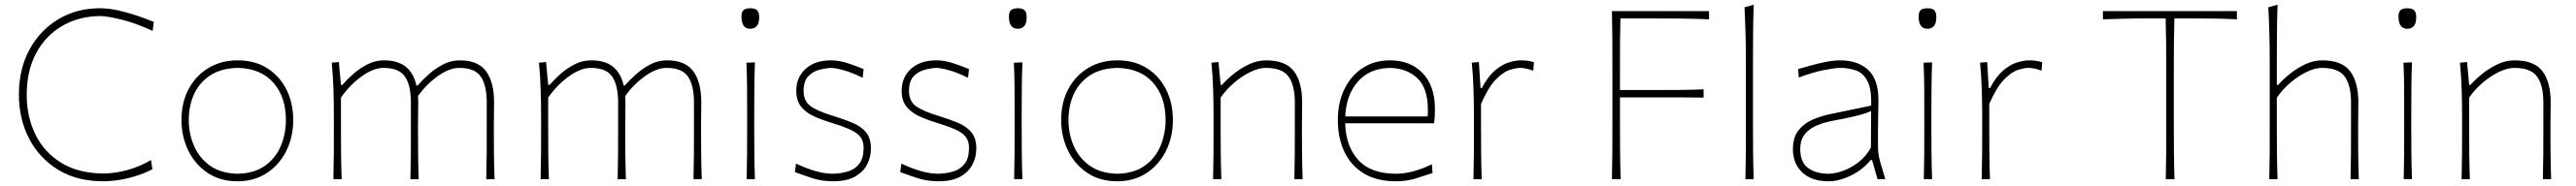

<svg xmlns="http://www.w3.org/2000/svg" viewBox="-20 -760 10904 789"><path d="M417 9Q306 9 226 -40Q146 -89 103 -172.5Q60 -256 60 -359Q60 -467.5 105 -550Q150 -632.5 227.5 -678.8Q305 -725 403 -725Q440.5 -725 482.2 -715.5Q524 -706 563 -692.5Q602 -679 631 -667L626 -629Q552 -663 492 -677.5Q432 -692 402 -692Q311.5 -690.5 241.8 -649.2Q172 -608 132.5 -533.5Q93 -459 93 -358Q93 -265.5 129.5 -190.2Q166 -115 237.8 -70.2Q309.5 -25.5 415 -24Q467 -24 520.2 -39Q573.5 -54 619 -81L625 -42Q581 -19 525 -5Q469 9 417 9Z M986 9Q911 9 857.8 -27.2Q804.5 -63.5 776.2 -122.8Q748 -182 748 -251Q748 -325 778.2 -382Q808.5 -439 862.2 -471.5Q916 -504 986 -504Q1058 -504 1110.8 -470.8Q1163.5 -437.5 1192.2 -380.2Q1221 -323 1221 -251Q1221 -178.5 1191.5 -119.5Q1162 -60.5 1109 -25.8Q1056 9 986 9ZM986 -23Q1056.5 -24.5 1101.8 -57Q1147 -89.5 1168.5 -141Q1190 -192.5 1190 -251Q1190 -349.5 1136.5 -409.8Q1083 -470 986 -472Q917 -470.5 871 -441Q825 -411.5 802 -362Q779 -312.5 779 -251Q779 -192.5 801.2 -141Q823.5 -89.5 869.2 -57Q915 -24.5 986 -23Z M1391 0Q1392.5 -56.5 1392.8 -108.5Q1393 -160.5 1393 -221V-271Q1393 -324.5 1391.2 -381.5Q1389.5 -438.5 1384 -494L1414 -497L1423 -400H1429Q1447 -421 1474 -445.2Q1501 -469.5 1534.5 -486.8Q1568 -504 1605 -504Q1664 -504 1697.5 -476.8Q1731 -449.5 1742.5 -397H1747Q1767.5 -420.5 1795.2 -445.2Q1823 -470 1856 -487Q1889 -504 1926 -504Q2003.5 -504 2037.2 -457.8Q2071 -411.5 2071 -326Q2071 -294 2070.5 -267.2Q2070 -240.5 2070 -221Q2070 -160.5 2070.5 -108.5Q2071 -56.5 2073 0H2038Q2039.5 -56.5 2039.8 -108.5Q2040 -160.5 2040 -221V-326Q2040 -398 2014.8 -435Q1989.5 -472 1924 -472Q1882.5 -472 1834.5 -438.2Q1786.5 -404.5 1749 -353Q1750 -341 1750 -326Q1750 -294 1749.5 -267.2Q1749 -240.5 1749 -221Q1749 -160.5 1749.5 -108.5Q1750 -56.5 1752 0H1717Q1718.5 -56.5 1718.8 -108.5Q1719 -160.5 1719 -221V-326Q1719 -398 1694 -435Q1669 -472 1603 -472Q1560.5 -472 1510.5 -436Q1460.5 -400 1423 -346V-221Q1423 -160.5 1423.5 -108.5Q1424 -56.5 1426 0Z M2268 0Q2269.5 -56.5 2269.8 -108.5Q2270 -160.5 2270 -221V-271Q2270 -324.5 2268.2 -381.5Q2266.5 -438.5 2261 -494L2291 -497L2300 -400H2306Q2324 -421 2351 -445.2Q2378 -469.5 2411.5 -486.8Q2445 -504 2482 -504Q2541 -504 2574.5 -476.8Q2608 -449.5 2619.5 -397H2624Q2644.5 -420.5 2672.2 -445.2Q2700 -470 2733 -487Q2766 -504 2803 -504Q2880.5 -504 2914.2 -457.8Q2948 -411.5 2948 -326Q2948 -294 2947.5 -267.2Q2947 -240.5 2947 -221Q2947 -160.5 2947.5 -108.5Q2948 -56.5 2950 0H2915Q2916.5 -56.5 2916.8 -108.5Q2917 -160.5 2917 -221V-326Q2917 -398 2891.8 -435Q2866.5 -472 2801 -472Q2759.5 -472 2711.5 -438.2Q2663.5 -404.5 2626 -353Q2627 -341 2627 -326Q2627 -294 2626.5 -267.2Q2626 -240.5 2626 -221Q2626 -160.5 2626.5 -108.5Q2627 -56.5 2629 0H2594Q2595.5 -56.5 2595.8 -108.5Q2596 -160.5 2596 -221V-326Q2596 -398 2571 -435Q2546 -472 2480 -472Q2437.5 -472 2387.5 -436Q2337.5 -400 2300 -346V-221Q2300 -160.5 2300.5 -108.5Q2301 -56.5 2303 0Z M3140 0Q3141.5 -56.5 3141.8 -108.5Q3142 -160.5 3142 -221V-271Q3142 -332 3141.8 -385Q3141.5 -438 3139 -494L3175 -495.5Q3173 -439 3172.5 -385.5Q3172 -332 3172 -271V-221Q3172 -160.5 3172.5 -108.5Q3173 -56.5 3175 0ZM3155 -638Q3118 -638 3118 -690Q3118 -709.5 3127 -717.2Q3136 -725 3156 -725Q3175.5 -725 3184.2 -716.5Q3193 -708 3193 -687Q3193 -638 3155 -638Z M3506 9Q3457.5 9 3415.5 -5Q3373.5 -19 3344 -30L3349 -66Q3391 -46 3430.5 -34.5Q3470 -23 3506 -23Q3541 -24 3570.2 -33.2Q3599.5 -42.5 3617.2 -66Q3635 -89.5 3635 -133Q3635 -161.5 3621.2 -179.5Q3607.5 -197.5 3575 -211.8Q3542.5 -226 3487 -243Q3451.5 -254 3420.2 -269Q3389 -284 3369.5 -309Q3350 -334 3350 -375Q3350 -432 3389.5 -468Q3429 -504 3497 -504Q3531.5 -504 3569.8 -491.2Q3608 -478.5 3635 -467L3631 -430Q3587 -452 3551 -462Q3515 -472 3497 -472Q3474.5 -471 3447.5 -464Q3420.5 -457 3400.8 -436.5Q3381 -416 3381 -374Q3381 -331.5 3410.2 -310Q3439.5 -288.5 3507 -268Q3553 -254 3589 -238.8Q3625 -223.5 3645.5 -198.5Q3666 -173.5 3666 -130Q3666 -93 3649.2 -61.2Q3632.5 -29.5 3597.2 -10.2Q3562 9 3506 9Z M3952 9Q3903.5 9 3861.5 -5Q3819.5 -19 3790 -30L3795 -66Q3837 -46 3876.5 -34.5Q3916 -23 3952 -23Q3987 -24 4016.2 -33.2Q4045.5 -42.5 4063.2 -66Q4081 -89.5 4081 -133Q4081 -161.5 4067.2 -179.5Q4053.5 -197.5 4021 -211.8Q3988.5 -226 3933 -243Q3897.5 -254 3866.2 -269Q3835 -284 3815.5 -309Q3796 -334 3796 -375Q3796 -432 3835.5 -468Q3875 -504 3943 -504Q3977.5 -504 4015.8 -491.2Q4054 -478.5 4081 -467L4077 -430Q4033 -452 3997 -462Q3961 -472 3943 -472Q3920.5 -471 3893.5 -464Q3866.5 -457 3846.8 -436.5Q3827 -416 3827 -374Q3827 -331.5 3856.2 -310Q3885.5 -288.5 3953 -268Q3999 -254 4035 -238.8Q4071 -223.5 4091.5 -198.5Q4112 -173.5 4112 -130Q4112 -93 4095.2 -61.2Q4078.5 -29.5 4043.2 -10.2Q4008 9 3952 9Z M4272 0Q4273.5 -56.5 4273.8 -108.5Q4274 -160.5 4274 -221V-271Q4274 -332 4273.8 -385Q4273.5 -438 4271 -494L4307 -495.5Q4305 -439 4304.5 -385.5Q4304 -332 4304 -271V-221Q4304 -160.5 4304.5 -108.5Q4305 -56.5 4307 0ZM4287 -638Q4250 -638 4250 -690Q4250 -709.5 4259 -717.2Q4268 -725 4288 -725Q4307.5 -725 4316.2 -716.5Q4325 -708 4325 -687Q4325 -638 4287 -638Z M4709 9Q4634 9 4580.8 -27.2Q4527.5 -63.5 4499.2 -122.8Q4471 -182 4471 -251Q4471 -325 4501.2 -382Q4531.5 -439 4585.2 -471.5Q4639 -504 4709 -504Q4781 -504 4833.8 -470.8Q4886.5 -437.5 4915.2 -380.2Q4944 -323 4944 -251Q4944 -178.5 4914.5 -119.5Q4885 -60.5 4832 -25.8Q4779 9 4709 9ZM4709 -23Q4779.5 -24.5 4824.8 -57Q4870 -89.5 4891.5 -141Q4913 -192.5 4913 -251Q4913 -349.5 4859.5 -409.8Q4806 -470 4709 -472Q4640 -470.5 4594 -441Q4548 -411.5 4525 -362Q4502 -312.5 4502 -251Q4502 -192.5 4524.2 -141Q4546.5 -89.5 4592.2 -57Q4638 -24.5 4709 -23Z M5114 0Q5115.5 -56.5 5115.8 -108.5Q5116 -160.5 5116 -221V-271Q5116 -324.5 5114.2 -381.5Q5112.5 -438.5 5107 -494L5137 -497L5146 -400H5152Q5170 -421 5199.5 -445.2Q5229 -469.5 5265 -486.8Q5301 -504 5338 -504Q5421.5 -504 5456.2 -457.8Q5491 -411.5 5491 -326Q5491 -294 5490.5 -267.2Q5490 -240.5 5490 -221Q5490 -160.5 5490.5 -108.5Q5491 -56.5 5493 0H5458Q5459.5 -56.5 5459.8 -108.5Q5460 -160.5 5460 -221V-326Q5460 -398 5433.5 -435Q5407 -472 5337 -472Q5308.5 -472 5273.5 -455.5Q5238.5 -439 5204.8 -410.5Q5171 -382 5146 -346V-221Q5146 -160.5 5146.5 -108.5Q5147 -56.5 5149 0Z M5889 9Q5806 9 5751.2 -24.8Q5696.5 -58.5 5669.2 -117.2Q5642 -176 5642 -251Q5642 -324.5 5669.8 -381.8Q5697.5 -439 5747 -471.5Q5796.5 -504 5862 -504Q5950 -504 6001.5 -449.2Q6053 -394.5 6053 -297Q6053 -262.5 6049 -237H5673Q5676 -138.5 5729 -80.8Q5782 -23 5889 -23Q5957 -23 6040 -63L6043 -26Q6014.5 -16.5 5974 -3.8Q5933.5 9 5889 9ZM5863 -472Q5775 -470 5726 -413Q5677 -356 5673.5 -266H6022Q6023 -273.5 6023 -280.8Q6023 -288 6023 -295Q6023 -386 5979 -428Q5935 -470 5863 -472Z M6216 0Q6217.5 -56.5 6217.8 -108.5Q6218 -160.5 6218 -221V-271Q6218 -324.5 6216.2 -381.5Q6214.5 -438.5 6209 -494L6239 -497L6246 -386H6251Q6277 -435.5 6307 -461Q6337 -486.5 6365.8 -495.2Q6394.5 -504 6416 -504Q6432 -504 6445.8 -502Q6459.5 -500 6472 -496L6469 -460Q6455.5 -465.5 6441.2 -468.8Q6427 -472 6414 -472Q6395 -472 6367.5 -462.8Q6340 -453.5 6309 -421Q6278 -388.5 6248 -319V-221Q6248 -160.5 6248.5 -108.5Q6249 -56.5 6251 0Z M6802 0Q6803.5 -61 6803.8 -117Q6804 -173 6804 -238V-475Q6804 -540.5 6803.8 -596.5Q6803.5 -652.5 6802 -713H7213V-678Q7160 -680.5 7099.2 -681.2Q7038.5 -682 6956 -682H6838Q6836.5 -630 6836.2 -579.8Q6836 -529.5 6836 -472V-378H6965Q7037 -378 7089.2 -378.5Q7141.5 -379 7190 -381V-346Q7138.5 -347 7086.5 -347Q7034.5 -347 6964 -347H6836V-238Q6836 -173 6836.5 -117Q6837 -61 6839 0Z M7367 0Q7368.5 -56.5 7368.8 -108.5Q7369 -160.5 7369 -221V-494Q7369 -621 7363 -729L7402 -740Q7400 -678.5 7399.5 -618.2Q7399 -558 7399 -494V-221Q7399 -160.5 7399.5 -108.5Q7400 -56.5 7402 0Z M7719 9Q7647 9 7607.5 -28.8Q7568 -66.5 7568 -127Q7568 -179 7593 -209Q7618 -239 7654.8 -254Q7691.5 -269 7726 -276L7899 -312Q7901.5 -381 7884 -415.2Q7866.5 -449.5 7835.8 -460.8Q7805 -472 7768 -472Q7746.5 -472 7698.2 -462.5Q7650 -453 7593 -431L7590 -467Q7612 -473.5 7643.5 -482.2Q7675 -491 7708 -497.5Q7741 -504 7768 -504Q7842.5 -504 7886.2 -463.8Q7930 -423.5 7930 -334Q7930 -313 7929 -279.2Q7928 -245.5 7928 -211V-137Q7928 -107 7937.2 -73.5Q7946.5 -40 7959 0H7926L7903 -81H7897Q7863.5 -40 7813.8 -15.5Q7764 9 7719 9ZM7719 -23Q7745 -23 7779 -35Q7813 -47 7845.2 -71.5Q7877.5 -96 7898 -134L7899 -289Q7889.5 -284.5 7873.5 -279Q7857.5 -273.5 7826 -266Q7794.5 -258.5 7738 -248Q7700.5 -241 7669 -227.8Q7637.5 -214.5 7618.2 -190.5Q7599 -166.5 7599 -128Q7599 -71 7632.8 -47Q7666.5 -23 7719 -23Z M8122 0Q8123.5 -56.5 8123.8 -108.5Q8124 -160.5 8124 -221V-271Q8124 -332 8123.8 -385Q8123.5 -438 8121 -494L8157 -495.5Q8155 -439 8154.5 -385.5Q8154 -332 8154 -271V-221Q8154 -160.5 8154.5 -108.5Q8155 -56.5 8157 0ZM8137 -638Q8100 -638 8100 -690Q8100 -709.5 8109 -717.2Q8118 -725 8138 -725Q8157.5 -725 8166.2 -716.5Q8175 -708 8175 -687Q8175 -638 8137 -638Z M8367 0Q8368.5 -56.5 8368.8 -108.5Q8369 -160.5 8369 -221V-271Q8369 -324.5 8367.2 -381.5Q8365.5 -438.5 8360 -494L8390 -497L8397 -386H8402Q8428 -435.5 8458 -461Q8488 -486.5 8516.8 -495.2Q8545.5 -504 8567 -504Q8583 -504 8596.8 -502Q8610.5 -500 8623 -496L8620 -460Q8606.5 -465.5 8592.2 -468.8Q8578 -472 8565 -472Q8546 -472 8518.5 -462.8Q8491 -453.5 8460 -421Q8429 -388.5 8399 -319V-221Q8399 -160.5 8399.5 -108.5Q8400 -56.5 8402 0Z M9146 0Q9147.5 -61 9147.8 -117Q9148 -173 9148 -238V-472Q9148 -529.5 9147.5 -579.8Q9147 -630 9145.5 -682H9086Q9022.5 -682 8973.5 -680.8Q8924.5 -679.5 8880 -678V-713H9447V-678Q9403.5 -680.5 9354.2 -681.2Q9305 -682 9241 -682H9182.5Q9181 -630 9180.5 -579.8Q9180 -529.5 9180 -472V-238Q9180 -173 9180.5 -117Q9181 -61 9183 0Z M9584 0Q9585.5 -56.5 9585.8 -108.5Q9586 -160.5 9586 -221V-494Q9586 -621 9580 -729L9619 -740Q9617 -678.5 9616.5 -618.2Q9616 -558 9616 -494V-400H9622Q9640 -421 9669.5 -445.2Q9699 -469.5 9735 -486.8Q9771 -504 9808 -504Q9891.5 -504 9926.2 -457.8Q9961 -411.5 9961 -326Q9961 -294 9960.5 -267.2Q9960 -240.5 9960 -221Q9960 -160.5 9960.5 -108.5Q9961 -56.5 9963 0H9928Q9929.5 -56.5 9929.8 -108.5Q9930 -160.5 9930 -221V-326Q9930 -398 9903.5 -435Q9877 -472 9807 -472Q9778.5 -472 9743.5 -455.5Q9708.5 -439 9674.8 -410.5Q9641 -382 9616 -346V-221Q9616 -160.5 9616.5 -108.5Q9617 -56.5 9619 0Z M10153 0Q10154.5 -56.5 10154.8 -108.5Q10155 -160.5 10155 -221V-271Q10155 -332 10154.8 -385Q10154.5 -438 10152 -494L10188 -495.5Q10186 -439 10185.5 -385.5Q10185 -332 10185 -271V-221Q10185 -160.5 10185.5 -108.5Q10186 -56.5 10188 0ZM10168 -638Q10131 -638 10131 -690Q10131 -709.5 10140 -717.2Q10149 -725 10169 -725Q10188.5 -725 10197.2 -716.5Q10206 -708 10206 -687Q10206 -638 10168 -638Z M10398 0Q10399.5 -56.5 10399.8 -108.5Q10400 -160.5 10400 -221V-271Q10400 -324.5 10398.2 -381.5Q10396.5 -438.5 10391 -494L10421 -497L10430 -400H10436Q10454 -421 10483.5 -445.2Q10513 -469.5 10549 -486.8Q10585 -504 10622 -504Q10705.5 -504 10740.2 -457.8Q10775 -411.5 10775 -326Q10775 -294 10774.5 -267.2Q10774 -240.5 10774 -221Q10774 -160.5 10774.5 -108.5Q10775 -56.5 10777 0H10742Q10743.5 -56.5 10743.8 -108.5Q10744 -160.5 10744 -221V-326Q10744 -398 10717.5 -435Q10691 -472 10621 -472Q10592.5 -472 10557.5 -455.5Q10522.5 -439 10488.8 -410.5Q10455 -382 10430 -346V-221Q10430 -160.5 10430.5 -108.5Q10431 -56.5 10433 0Z"/></svg>

Font: Commissioner Flair Thin
Style: Regular
Weight: 100
Designer: Kostas Bartsokas
Foundry: Kostas Bartsokas
Version: Version 1.000; ttfautohint (v1.8.3)